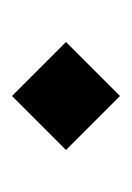

<svg xmlns="http://www.w3.org/2000/svg" viewBox="30 -490 220 320"><g transform="rotate(-90 140.0 -330.0)"><path d="M140 -240 50 -330 140 -420 230 -330Z"/></g></svg>

Font: Rowdies Light
Style: Regular
Weight: 300
Designer: Jaikishan Patel
Version: Version 1.000; ttfautohint (v1.8.3)